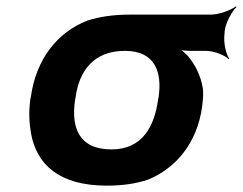

<svg xmlns="http://www.w3.org/2000/svg" viewBox="-20 -574 764 604"><path d="M686 -464 687 -478C690 -502 710 -539 724 -552L722 -554C707 -542 668 -528 644 -528H388C338 -528 295 -522 254 -509C161 -472 94 -390 77 -269L75 -259C70 -220 72 -185 78 -152C96 -58 164 10 316 10C365 10 407 4 446 -9C533 -45 600 -123 616 -239L617 -249C619 -266 620 -282 618 -297C611 -337 594 -371 571 -398C562 -407 548 -420 540 -424L538 -420C546 -416 564 -414 578 -414H629C653 -414 688 -400 699 -388L701 -390C691 -403 683 -440 686 -464ZM373 -414C469 -414 490 -346 479 -269L477 -259C466 -180 430 -104 331 -104C226 -104 204 -175 216 -259L218 -269C229 -349 273 -414 373 -414Z"/></svg>

Font: Asimov
Style: EdgeWideIt
Weight: 500
Designer: Google
Version: Version 2.000980: 2014